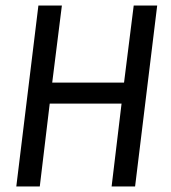

<svg xmlns="http://www.w3.org/2000/svg" viewBox="-20 -675 620 695"><path d="M384 0 420 -300H160L124 0H39L119 -655H204L169 -376H429L464 -655H549L469 0Z"/></svg>

Font: Ropa Sans
Style: Italic
Weight: 400
Version: Version 1.100